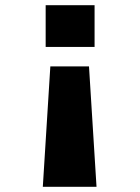

<svg xmlns="http://www.w3.org/2000/svg" viewBox="-20 -520 540 740"><path d="M344.5 -339H156V-500H344.5ZM323 -264 352 200H145L174 -264Z"/></svg>

Font: Trispace ExtraBold
Style: Regular
Weight: 800
Designer: Tyler Finck
Foundry: Etcetera Type Company
Version: Version 1.210; ttfautohint (v1.8.3)